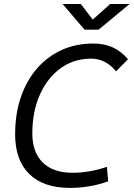

<svg xmlns="http://www.w3.org/2000/svg" viewBox="-20 -918 660 948"><path d="M325.2 9.8Q194.3 9.8 124.5 -58.8Q54.7 -127.4 54.7 -255.4Q54.7 -355 82.5 -437Q110.4 -519 161.6 -578.6Q212.9 -638.2 283.7 -670.7Q354.5 -703.1 440.4 -703.1Q548.3 -703.1 611.8 -625.5L553.2 -565.9Q501.5 -628.4 429.7 -628.4Q344.7 -628.4 279.3 -581.1Q213.9 -533.7 176.8 -450.4Q139.6 -367.2 139.6 -258.8Q139.6 -165.5 191.4 -115.2Q243.2 -64.9 338.4 -64.9Q421.4 -64.9 507.8 -94.2L514.2 -22.5Q466.8 -5.9 419.7 2Q372.6 9.8 325.2 9.8ZM397.5 -771.5 289.1 -898.4H378.9L438 -821.3L524.4 -898.4H620.1L466.8 -771.5Z"/></svg>

Font: Cascadia Code NF SemiLight
Style: Italic
Weight: 350
Italic angle: -10°
Monospace: yes
Designer: Aaron Bell
Foundry: Saja Typeworks
Version: Version 2404.023; ttfautohint (v1.8.4)